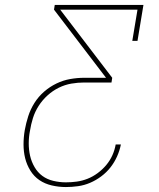

<svg xmlns="http://www.w3.org/2000/svg" viewBox="-20 -755 640 775"><path d="M246 0Q217 0 189 -6.5Q161 -13 139 -28Q117 -43 102.5 -66.5Q88 -90 81.5 -116.5Q75 -143 75 -172Q75 -201 80 -230Q85 -258 94 -286Q103 -314 119 -339.5Q135 -365 158 -385Q181 -405 208 -418Q235 -431 263.5 -436Q292 -441 320 -441H408L198 -716L201 -735H559L535 -590H514L535 -716H223L433 -441L430 -422H320Q294 -422 268 -417.5Q242 -413 217.5 -401Q193 -389 172 -370Q151 -351 136 -327.5Q121 -304 113 -278.5Q105 -253 101 -227Q96 -202 96 -176Q96 -150 101.5 -126Q107 -102 119.5 -80.5Q132 -59 151 -45Q170 -31 195 -25Q220 -19 246 -19Q268 -19 290 -22Q312 -25 333.5 -33.5Q355 -42 374.5 -56.5Q394 -71 409 -89Q424 -107 433.5 -128Q443 -149 447 -172H468Q463 -147 452.5 -123.5Q442 -100 426 -79.5Q410 -59 388.5 -43Q367 -27 343.5 -17Q320 -7 295 -3.5Q270 0 246 0Z"/></svg>

Font: Iosevka Curly Slab ThExObl
Style: Regular
Weight: 100
Width: 7
Italic angle: -9°
Monospace: yes
Designer: Belleve Invis
Foundry: Belleve Invis
Version: Version 11.1.0; ttfautohint (v1.8.3)